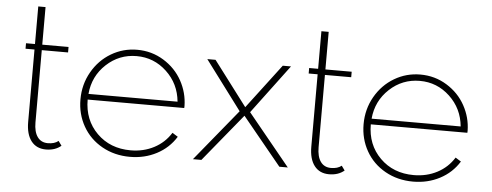

<svg xmlns="http://www.w3.org/2000/svg" viewBox="-46 -754 2270 885"><g transform="rotate(5 1089.0 -312.0)"><path d="M56.6 -439.9V-465.3H98.1V-639.2H131.8V-465.3H253.4V-439.9H131.8V-105.5Q131.8 -62 148.7 -38.6Q165.5 -15.1 196.8 -15.1Q227.5 -15.1 245.6 -29.8L260.7 -8.8Q232.9 14.6 190.4 14.6Q146.5 14.6 122.3 -16.6Q98.1 -47.9 98.1 -105V-439.9Z M329.1 -229.5Q329.1 -298.8 362.1 -356.7Q395 -414.6 450.2 -447.3Q505.4 -480 570.3 -480Q637.7 -480 693.1 -445.8Q748.5 -411.6 778.6 -356.9Q808.6 -302.2 809.6 -240.7Q809.6 -234.9 809.1 -231.4H362.3Q362.3 -137.2 423.6 -76.4Q484.9 -15.6 579.6 -15.6Q639.2 -15.6 687.7 -41Q736.3 -66.4 765.1 -112.8L791 -96.7Q758.3 -43.9 702.4 -14.6Q646.5 14.6 579.1 14.6Q507.3 14.6 450 -17.6Q392.6 -49.8 360.8 -105.7Q329.1 -161.6 329.1 -229.5ZM570.3 -450.7Q489.7 -450.7 430.4 -395.5Q371.1 -340.3 363.8 -257.8H775.9Q768.1 -340.3 709.2 -395.5Q650.4 -450.7 570.3 -450.7Z M908.7 0H869.6L1064.9 -238.8L895.5 -465.3H933.6L1088.9 -259.8L1244.6 -465.3H1282.7L1113.3 -238.8L1308.6 0H1269.5L1088.9 -220.2Z M1366.7 -439.9V-465.3H1408.2V-639.2H1441.9V-465.3H1563.5V-439.9H1441.9V-105.5Q1441.9 -62 1458.7 -38.6Q1475.6 -15.1 1506.8 -15.1Q1537.6 -15.1 1555.7 -29.8L1570.8 -8.8Q1543 14.6 1500.5 14.6Q1456.5 14.6 1432.4 -16.6Q1408.2 -47.9 1408.2 -105V-439.9Z M1639.2 -229.5Q1639.2 -298.8 1672.1 -356.7Q1705.1 -414.6 1760.3 -447.3Q1815.4 -480 1880.4 -480Q1947.8 -480 2003.2 -445.8Q2058.6 -411.6 2088.6 -356.9Q2118.7 -302.2 2119.6 -240.7Q2119.6 -234.9 2119.1 -231.4H1672.4Q1672.4 -137.2 1733.6 -76.4Q1794.9 -15.6 1889.6 -15.6Q1949.2 -15.6 1997.8 -41Q2046.4 -66.4 2075.2 -112.8L2101.1 -96.7Q2068.4 -43.9 2012.5 -14.6Q1956.5 14.6 1889.2 14.6Q1817.4 14.6 1760 -17.6Q1702.6 -49.8 1670.9 -105.7Q1639.2 -161.6 1639.2 -229.5ZM1880.4 -450.7Q1799.8 -450.7 1740.5 -395.5Q1681.2 -340.3 1673.8 -257.8H2085.9Q2078.1 -340.3 2019.3 -395.5Q1960.4 -450.7 1880.4 -450.7Z"/></g></svg>

Font: Spartan MB ExtLt
Style: Regular
Weight: 200
Designer: Matt Bailey, Mirko Velimirovic
Foundry: Matt Bailey
Version: Version 1.005